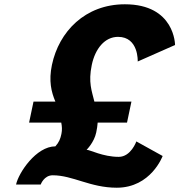

<svg xmlns="http://www.w3.org/2000/svg" viewBox="-20 -861 837 896"><path d="M136.4 -387 115.8 -289H265.8C269.2 -272 270.6 -255 266.6 -236C261.8 -213 255.4 -197 238.4 -178C148.4 -178 66.4 -54 55 0H170C170 0 185 -43 226 -43C320 -43 400.8 15 524.8 15C684.8 15 739 -133 739 -133L616.3 -201C616.3 -201 591.1 -129 534.1 -129C460.1 -129 400.1 -162 384.1 -162C384.1 -162 419.2 -196 429.1 -243C432.7 -260 434.8 -275 435.8 -289H572.8L593.4 -387H420.4C408.7 -436 391.1 -476 408.3 -558C424.3 -634 468.9 -689 530.9 -689C627.9 -689 622.7 -574 622.7 -574L796.9 -651C796.9 -651 796.8 -841 562.8 -841C377.8 -841 255.1 -714 222.3 -558C206.6 -483 219.6 -431 238.4 -387Z"/></svg>

Font: Hussar
Style: BdOblTwo
Weight: 700
Foundry: Cannot Into Space Fonts
Version: Version 2.00